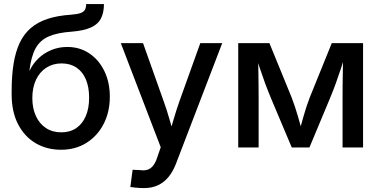

<svg xmlns="http://www.w3.org/2000/svg" viewBox="-20 -748 1926 974"><path d="M290 11.7Q217.3 11.7 160.6 -21.7Q104 -55.2 71.5 -118.2Q39.1 -181.2 39.1 -268.6V-286.1Q39.1 -363.8 48.8 -424.3Q58.6 -484.9 79.6 -529.8Q100.6 -574.7 135.5 -605Q170.4 -635.3 220.9 -652.1Q271.5 -668.9 339.4 -673.3Q371.6 -675.8 388.2 -681.6Q404.8 -687.5 410.9 -698.5Q417 -709.5 417 -727.5H507.3Q507.3 -683.1 491.7 -653.6Q476.1 -624 440.2 -608.2Q404.3 -592.3 344.2 -587.4Q272.5 -582.5 228.3 -563.7Q184.1 -544.9 161.1 -503.9Q138.2 -462.9 129.4 -390.6H130.9Q146.5 -424.3 174.3 -451.2Q202.1 -478 239.7 -493.9Q277.3 -509.8 321.3 -509.8Q384.3 -509.8 432.9 -477.3Q481.4 -444.8 509.3 -387.7Q537.1 -330.6 537.1 -257.3Q537.1 -179.7 505.6 -118.9Q474.1 -58.1 418.5 -23.2Q362.8 11.7 290 11.7ZM291 -76.7Q335 -76.7 366.5 -97.9Q397.9 -119.1 415 -158.7Q432.1 -198.2 432.1 -252.4Q432.1 -306.6 415.5 -345.5Q398.9 -384.3 367.7 -405.3Q336.4 -426.3 292.5 -426.3Q248.5 -426.3 214.8 -404.5Q181.2 -382.8 162.6 -343.3Q144 -303.7 144 -250.5Q144 -198.7 162.1 -159.4Q180.2 -120.1 213.1 -98.4Q246.1 -76.7 291 -76.7Z M641.1 200.7 652.8 113.3 689 114.7Q710.4 118.2 727.1 113.3Q743.7 108.4 756.1 93.3Q768.6 78.1 777.3 51.3L795.4 -1L592.8 -529.3H705.6L810.5 -233.9Q826.7 -189 839.4 -144Q852.1 -99.1 865.2 -54.2H835Q848.1 -99.1 861.3 -144.3Q874.5 -189.5 890.1 -233.9L996.1 -529.3H1107.4L872.1 84Q856.4 124 833.7 151.1Q811 178.2 780.5 192.1Q750 206.1 710.9 206.1Q690.4 206.1 672.4 204.3Q654.3 202.6 641.1 200.7Z M1188.5 0V-529.3H1346.7L1459.5 -253.4Q1468.8 -229.5 1476.3 -206.3Q1483.9 -183.1 1490.7 -160.2Q1497.6 -137.2 1503.4 -115.5Q1509.3 -93.8 1515.1 -73.2H1496.1Q1502 -93.3 1507.8 -115Q1513.7 -136.7 1520.3 -159.7Q1526.9 -182.6 1534.4 -206.1Q1542 -229.5 1551.3 -253.4L1663.1 -529.3H1821.8V0H1717.8V-248.5Q1717.8 -279.8 1718 -308.6Q1718.3 -337.4 1718.8 -365.5Q1719.2 -393.6 1719.7 -421.9Q1720.2 -450.2 1720.7 -479H1734.4Q1722.2 -439 1710 -401.9Q1697.8 -364.7 1684.3 -327.4Q1670.9 -290 1653.8 -249L1549.8 0H1460L1355 -249Q1337.9 -290 1324.2 -327.4Q1310.5 -364.7 1298.1 -402.1Q1285.6 -439.5 1273.4 -479H1289.1Q1289.6 -451.7 1290 -423.8Q1290.5 -396 1291 -367.7Q1291.5 -339.4 1291.7 -309.6Q1292 -279.8 1292 -248.5V0Z"/></svg>

Font: Inter 24pt Medium
Style: Regular
Weight: 500
Designer: Rasmus Andersson
Foundry: rsms
Version: Version 4.001;git-66647c0bb